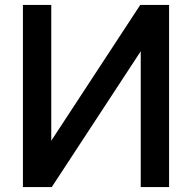

<svg xmlns="http://www.w3.org/2000/svg" viewBox="-20 -759 779 779"><path d="M73 -739H188V-188L549 -739H666V0H551V-551L190 0H73Z"/></svg>

Font: Involve SemiBold
Style: Regular
Weight: 600
Designer: Stefan Peev
Foundry: Context Ltd.
Version: Version 1.001